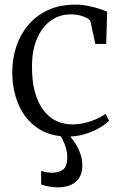

<svg xmlns="http://www.w3.org/2000/svg" viewBox="-20 -578 524 828"><path d="M274.5 11Q196.5 11 142.8 -25.2Q89 -61.5 61.2 -124Q33.5 -186.5 33 -265Q32.5 -324 50 -376.8Q67.5 -429.5 101.8 -470.2Q136 -511 187 -534.5Q238 -558 305 -558Q333.5 -558 360.2 -552.5Q387 -547 408.5 -540Q430 -533 442 -528L438 -388.5H391L370.5 -484.5Q369 -491.5 357.2 -498.8Q345.5 -506 326.5 -511Q307.5 -516 284.5 -516Q236.5 -516 199 -489Q161.5 -462 139.8 -411.8Q118 -361.5 118 -291.5Q117.5 -229.5 130.2 -182.5Q143 -135.5 166.2 -104.2Q189.5 -73 221.5 -57.2Q253.5 -41.5 291 -41.5Q321 -41.5 348.5 -48.5Q376 -55.5 398.5 -66Q421 -76.5 435.5 -87L450.5 -57.5Q432.5 -39.5 404 -23.8Q375.5 -8 341.8 1.5Q308 11 274.5 11ZM229 230Q210.5 230 190.5 226.2Q170.5 222.5 157.5 217.5V159Q168 162.5 182 164.8Q196 167 204.5 167Q232.5 167 251.2 153.8Q270 140.5 270 98.5Q270 78.5 264 59Q258 39.5 249.8 23.8Q241.5 8 235.5 0L256 -6L272 0Q283.5 10 298.2 30.5Q313 51 324 78.2Q335 105.5 335 136Q335 168 321.5 189Q308 210 284.2 220Q260.5 230 229 230Z"/></svg>

Font: Merriweather 48pt Light
Style: Regular
Weight: 300
Version: Version 2.100